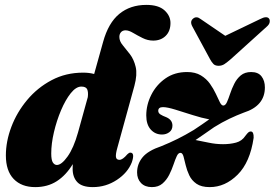

<svg xmlns="http://www.w3.org/2000/svg" viewBox="-20 -755 1123 785"><path d="M519 -91.5Q502.5 -49 457.8 -19.5Q413 10 359.5 10Q315.5 10 296.2 -10.2Q277 -30.5 277 -64.5Q277 -74.5 277.5 -84Q250 -38.5 212.2 -14.2Q174.5 10 124 10Q68 10 36 -23.2Q4 -56.5 4 -119.5Q4 -177 26.5 -236.5Q49 -296 91 -346.2Q133 -396.5 191 -427.2Q249 -458 320 -458Q344.5 -458 365 -452.5L401.5 -583.5Q423 -661.5 467.8 -698.2Q512.5 -735 578.5 -735Q628 -735 652.5 -712.8Q677 -690.5 677 -661Q677 -627.5 657.2 -608.2Q637.5 -589 606.5 -589Q584 -589 563 -599.5Q542 -610 524.2 -620.5Q506.5 -631 493.5 -631Q481.5 -631 474.8 -623.5Q468 -616 468 -604Q468 -586.5 481.8 -570.2Q495.5 -554 511.5 -533Q527.5 -512 534.8 -481.2Q542 -450.5 529.5 -404L460 -151.5Q452.5 -125.5 454 -113.5Q455.5 -101.5 468.5 -101.5Q481.5 -101.5 500.5 -124Q507.5 -131 512.5 -131Q532.5 -131 519 -91.5ZM189.5 -127.5Q189.5 -100.5 196.2 -90.5Q203 -80.5 212.5 -80.5Q231.5 -80.5 256.2 -115Q281 -149.5 299 -213.5L339 -358Q341.5 -378.5 336.5 -389.8Q331.5 -401 312.5 -401Q291 -401 269.2 -373.8Q247.5 -346.5 229.5 -304Q211.5 -261.5 200.5 -214.5Q189.5 -167.5 189.5 -127.5ZM1017 -191.5Q1002.5 -91.5 951.5 -40.8Q900.5 10 837.5 10Q803 10 783.2 -3.8Q763.5 -17.5 753.8 -38.2Q744 -59 739.2 -79.5Q734.5 -100 730.5 -114.5Q726.5 -129 719 -130Q709.5 -131 703 -117.2Q696.5 -103.5 689.5 -82.5Q682.5 -61.5 671.8 -40.2Q661 -19 644.2 -4.5Q627.5 10 601 10Q572.5 10 556.5 -6.8Q540.5 -23.5 540.5 -50Q540.5 -84.5 562.8 -111.8Q585 -139 640 -157.5Q673.5 -171 705.8 -187Q738 -203 772 -223.5Q790.5 -235.5 806.2 -246.5Q822 -257.5 835.5 -267Q805.5 -272.5 767.8 -284.5Q730 -296.5 696.8 -306.8Q663.5 -317 646.5 -317Q627 -317 627 -302Q627 -293 635.8 -287.2Q644.5 -281.5 660.5 -275.5Q685 -264.5 685 -241.5Q685 -224 672.2 -214.5Q659.5 -205 642.5 -205Q614.5 -205 596.2 -225.5Q578 -246 578 -283Q578 -326.5 598.5 -367.2Q619 -408 656.2 -434.2Q693.5 -460.5 745 -460.5Q778.5 -460.5 801.2 -446.8Q824 -433 838.5 -412.5Q853 -392 862.5 -371.5Q872 -351 878.8 -337.2Q885.5 -323.5 893 -323.5Q901.5 -323.5 907.8 -337.2Q914 -351 920.8 -371.5Q927.5 -392 937.8 -412.5Q948 -433 964.5 -446.8Q981 -460.5 1007 -460.5Q1035.5 -460.5 1049.2 -442.8Q1063 -425 1063 -397.5Q1063 -322 976.5 -294.5Q948.5 -284 918 -269.5Q887.5 -255 855.5 -235Q833 -219 813.8 -206Q794.5 -193 779.5 -182.5Q803.5 -178 832.8 -171.8Q862 -165.5 892 -165.5Q921 -165.5 945.2 -172Q969.5 -178.5 983.5 -200Q991.5 -210.5 995.8 -214Q1000 -217.5 1005.5 -217.5Q1018 -217 1017 -191.5ZM924 -513.5Q909.5 -501 898.5 -493.5Q887.5 -486 874 -486Q860 -486 852.8 -493.2Q845.5 -500.5 838.5 -513.5L766 -647.5Q755.5 -667.5 769.5 -679Q783.5 -690.5 800.5 -677L901 -608.5L1043.5 -677Q1070.5 -691 1080 -679Q1084 -674 1082.5 -664.2Q1081 -654.5 1069.5 -645Z"/></svg>

Font: Fraunces 144pt Soft Black
Style: Italic
Weight: 900
Italic angle: -16°
Version: Version 1.000;[b76b70a41]